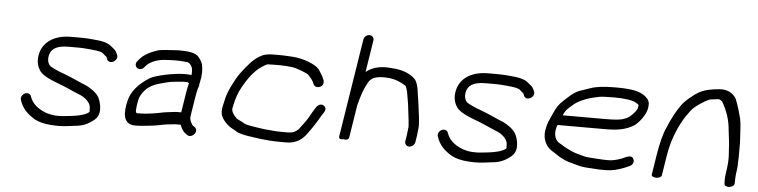

<svg xmlns="http://www.w3.org/2000/svg" viewBox="-42 -829 4129 1046"><g transform="rotate(5 2022.0 -305.5)"><path d="M170.6 -284.9C181.3 -265.7 211.3 -245.5 277.7 -221.2C319.1 -206.6 349.3 -189.9 400.6 -169.7C428.3 -158.6 456.1 -132.1 458.1 -110.1C459.3 -96.9 459.7 -88.3 459.5 -85.8C459.3 -84.8 459.2 -84 458.6 -81.8C444.3 -68.4 410.9 -55.6 336 -48.9L335.4 -48.8L334.8 -48.8C293.1 -42.9 256.4 -45.7 223 -56.9C171.5 -77 145.5 -104.4 133.7 -139.1C128.3 -154.9 111.3 -157.2 98.8 -151C86.3 -144.9 76 -129.5 81.3 -113.9C97.2 -67.3 123.7 -41.1 167.7 -14.8C190.1 -3.1 220.6 4.1 253.2 6.7C320.8 12 346.4 4.4 404.6 -2.1C428.2 -5.6 450 -13.9 469.2 -27C493 -43.1 509.7 -55.3 514.4 -85C518.7 -112.3 510 -146.5 499.8 -165.3C485.9 -190.9 454 -211.4 429.1 -223.7C397.4 -235.8 355.7 -256.5 318.4 -270.8C254 -293.4 223 -311.2 220.3 -317.1L219.9 -318L219.3 -318.7C210.7 -330.8 207.7 -345.5 210.7 -364.5C216.8 -403.4 245.7 -426 314.7 -426H374.3C382 -426 389.6 -425.7 397.2 -425.1C442.8 -421.4 492.6 -418.6 504.9 -406.1C512 -398.9 517.7 -393.9 524.1 -390.1C524.2 -389.9 524.8 -388.9 525.6 -386.7L529.2 -377.7C534.8 -361.1 553.5 -360.4 565.6 -366.9C577.2 -373 589 -388.4 582.1 -403.9L577.7 -413.9C570.2 -431.5 559 -437.4 549.7 -445.3C524.2 -469.3 489.5 -473.7 439.2 -477.9L413.1 -479.9C403.8 -480.7 393.7 -481 383 -481H323.4C229.9 -481 167.2 -436.9 155.7 -364.5C150.9 -334.4 155.5 -308.4 170.6 -284.9Z M812.2 -38.2 812.9 -38.3 842.1 -43.4C863.9 -47.4 876.3 -50.7 895.1 -52.1C915.8 -53.5 921.1 -56 932.9 -56H959.9C968.5 -34.2 977.2 -18.9 991.2 -9.8L1000.9 -2.9C1015.3 6.7 1033.1 -3.3 1041.2 -14.4C1049.2 -25.5 1049.4 -41.6 1036.6 -50.1L1026.6 -57.2L1026.3 -57.4C1025.2 -58.1 1021.2 -62.6 1017 -71.6C1008.1 -90.8 1007 -91 1011.6 -120.5L1026.5 -214.5C1028.8 -228.6 1033.9 -250.6 1036.7 -263.2C1037.6 -267.2 1043 -271.8 1042 -285.5C1042.9 -288.9 1043.9 -292.7 1044.8 -298C1052.6 -332.1 1053.8 -364.8 1046.9 -393.1C1043.8 -405.9 1035.7 -418.9 1023.1 -433.8C1007.7 -452.1 971.6 -459 914.8 -459H914.1L913.5 -459C861.8 -456.4 823.6 -453.5 804.9 -449.7L804.2 -449.6L803.5 -449.4C758.4 -435.1 724.5 -416.4 704 -391.6L695.7 -381.8C683 -367.9 686.6 -351.4 695.8 -344C704.9 -336.6 722.9 -335.6 735.2 -350.4L743.5 -360.2C762.5 -381.1 802.3 -397.6 839.5 -400C883.7 -402.7 915.4 -405 965.7 -398.7C971.3 -398 980.7 -393.8 988.1 -381.6L988.4 -381L988.7 -380.5C994.7 -371.7 997.7 -357 995.4 -330.6C987.9 -332 976.2 -333 959.5 -333C899.1 -333 797.9 -310.9 770.1 -293.7C710.7 -256.9 672.8 -212.7 660.5 -161.5C645.5 -99.8 641.8 -30 714.1 -30C737.1 -30 767.9 -32.8 812.2 -38.2ZM958.6 -133C958.1 -129.6 957.8 -127.8 957.3 -123.5H944.9C933.7 -123.5 923.5 -123.1 914.7 -121.7C885.3 -117.1 877.3 -118.8 832.3 -109L804.9 -104.2C774.5 -99.6 748.9 -97.5 722.8 -97.5C714.8 -97.5 712.8 -99.5 711.4 -103.6C708 -113.6 715.3 -169.3 723.4 -186.9C741 -225 768.6 -250.7 815.5 -265.9C826.7 -269 840.8 -272.8 857.7 -277.4C887.2 -285.6 913.6 -287 950.4 -290.5H975.1C976.6 -290.5 979.9 -289.8 985.2 -284.8C981.8 -274.2 978 -255.1 973.5 -227Z M1432.3 -481C1409.5 -481 1390.7 -479 1375.3 -472.9C1361.5 -467.5 1345.7 -458.3 1329.7 -444.9C1303.7 -423.6 1253.9 -362.3 1238.1 -331.9C1221.5 -300.2 1200.7 -266.8 1189.1 -219.1C1182.7 -192.7 1179 -176.5 1177.8 -168.9C1176.6 -161.7 1176.2 -153.9 1176.4 -146.7C1176.5 -121.4 1192.6 -97.3 1220.4 -73.6C1234.7 -61.5 1249.9 -56.4 1261.9 -48.2C1276.9 -36.6 1311.4 -28.5 1360.1 -22.6C1379.7 -20.2 1395.1 -16.6 1420.8 -14.9L1449.5 -12.1L1449.9 -12C1471.4 -10.7 1491.6 -10 1510.7 -10H1539.9C1585.5 -10 1617.3 -26.5 1643.2 -56.7C1655.9 -71.6 1699.3 -134.9 1708.8 -153.4C1712.6 -160.9 1716.1 -166.6 1718.7 -170.3L1719 -170.7L1732.6 -192C1736.5 -198 1739.3 -205.6 1738 -213C1736.7 -220.3 1731.8 -225.3 1726.3 -228.6C1711.5 -237.5 1694.5 -227.9 1685.2 -213.1C1672.9 -193.6 1669.2 -188.7 1653.8 -160.1C1645.4 -144.6 1627.8 -119.4 1602.4 -87.4C1586.2 -71.7 1568.6 -65 1548.6 -65H1519.4C1501.5 -65 1483.6 -65.6 1467.2 -66.8L1437.1 -69.6C1423.7 -70.5 1409.6 -72.1 1392.8 -74.7L1352.4 -81.1C1330.9 -84.5 1314.8 -87.3 1304.6 -93.4C1287.4 -103.7 1270.7 -109.7 1260.7 -116.8C1238.9 -137.9 1230.8 -156.7 1233 -170.7C1233.8 -175.5 1235.1 -181.6 1236.9 -188.9C1246.6 -228.3 1252.1 -250.8 1274.1 -290.6C1297.7 -333.1 1333.5 -383.6 1371.6 -407.8C1386 -416.9 1396.4 -422.7 1399.8 -424.2C1402.5 -424.7 1417.1 -426 1438.6 -426H1471.1C1499.1 -426 1502.4 -424.5 1535.9 -421.8C1559.9 -419.9 1622.5 -395.2 1629.3 -387.4C1643.2 -371.7 1655 -359 1660.8 -342.2C1666.5 -325.6 1683.2 -320.5 1700.8 -329.3C1715.4 -336.6 1717.7 -352 1715 -363.1L1714.9 -363.9L1711.1 -373.2C1704.9 -390.4 1689.3 -410.9 1682.8 -422L1682.3 -422.7L1681.8 -423.3C1661.4 -447.6 1596.8 -473.8 1537.1 -478L1481.1 -481Z M2242 -73.5 2247.5 -107.8 2252.3 -150.8C2253.7 -160.6 2252.9 -177.2 2250.4 -204.8L2247.1 -229.2C2245.7 -237.3 2244.5 -247.2 2243.3 -260.5C2241.1 -284.1 2235.9 -310.6 2233.2 -329.9C2228.3 -372.8 2221 -402 2206.5 -416.4C2180.5 -442.6 2138.8 -458.3 2094.5 -461.9C2076.5 -463.4 2057.2 -466.5 2029.3 -464.4C1992.3 -461.2 1964.2 -450.2 1939.8 -431.4C1938.9 -430.7 1939.2 -430.9 1938.3 -430.3L1965.9 -604.5C1968.4 -620.1 1957.2 -632 1942.3 -632C1926.5 -632 1913.2 -618.9 1910.9 -604.5L1826 -68.5C1822.8 -47.8 1847.4 -54.1 1851.4 -54.8C1852.2 -54.6 1877.6 -46.8 1881 -68.5L1908.8 -243.9C1922.1 -297.1 1935.6 -339.9 1961.5 -381.8C1962.5 -383.4 1966.7 -388 1973.9 -393.9C1989.1 -406.2 2021.3 -413.3 2072.7 -408C2099.7 -405.2 2129.1 -394.7 2160.4 -374.9L2160.7 -374.7L2161 -374.5C2163.9 -372.6 2172.9 -352.7 2177.7 -314.6C2178.6 -307.1 2180.2 -298.4 2182.3 -288.2C2185.4 -273.4 2188.7 -232.3 2191.8 -213.8L2194.8 -189.2C2197.3 -167.6 2197.8 -153.8 2197.5 -152.2L2192.4 -107.2L2187 -73.5C2184.7 -58.5 2195.1 -46 2210.2 -46C2225.2 -46 2239.7 -58.5 2242 -73.5Z M2450.6 -284.9C2461.3 -265.7 2491.3 -245.5 2557.7 -221.2C2599.1 -206.6 2629.3 -189.9 2680.6 -169.7C2708.3 -158.6 2736.1 -132.1 2738.1 -110.1C2739.3 -96.9 2739.7 -88.3 2739.5 -85.8C2739.3 -84.8 2739.2 -84 2738.6 -81.8C2724.3 -68.4 2690.9 -55.6 2616 -48.9L2615.4 -48.8L2614.8 -48.8C2573.1 -42.9 2536.4 -45.7 2503 -56.9C2451.5 -77 2425.5 -104.4 2413.7 -139.1C2408.3 -154.9 2391.3 -157.2 2378.8 -151C2366.3 -144.9 2356 -129.5 2361.3 -113.9C2377.2 -67.3 2403.7 -41.1 2447.7 -14.8C2470.1 -3.1 2500.6 4.1 2533.2 6.7C2600.8 12 2626.4 4.4 2684.6 -2.1C2708.2 -5.6 2730 -13.9 2749.2 -27C2773 -43.1 2789.7 -55.3 2794.4 -85C2798.7 -112.3 2790 -146.5 2779.8 -165.3C2765.9 -190.9 2734 -211.4 2709.1 -223.7C2677.4 -235.8 2635.7 -256.5 2598.4 -270.8C2534 -293.4 2503 -311.2 2500.3 -317.1L2499.9 -318L2499.3 -318.7C2490.7 -330.8 2487.7 -345.5 2490.7 -364.5C2496.8 -403.4 2525.7 -426 2594.7 -426H2654.3C2662 -426 2669.6 -425.7 2677.2 -425.1C2722.8 -421.4 2772.6 -418.6 2784.9 -406.1C2792 -398.9 2797.7 -393.9 2804.1 -390.1C2804.2 -389.9 2804.8 -388.9 2805.6 -386.7L2809.2 -377.7C2814.8 -361.1 2833.5 -360.4 2845.6 -366.9C2857.2 -373 2869 -388.4 2862.1 -403.9L2857.7 -413.9C2850.2 -431.5 2839 -437.4 2829.7 -445.3C2804.2 -469.3 2769.5 -473.7 2719.2 -477.9L2693.1 -479.9C2683.8 -480.7 2673.7 -481 2663 -481H2603.4C2509.9 -481 2447.2 -436.9 2435.7 -364.5C2430.9 -334.4 2435.5 -308.4 2450.6 -284.9Z M3044.4 -317C3047.4 -321.1 3062 -335.2 3087.7 -356.7C3119.3 -379 3161.6 -395.3 3217.3 -405.9C3229.5 -408.3 3257.6 -410 3298.3 -410C3350.6 -410 3402.4 -405.1 3423.2 -389.7C3438.8 -377.7 3436.8 -386.7 3433.6 -366C3432.4 -358.6 3429.3 -352 3423.2 -344.6C3403.8 -319 3383.7 -304.7 3363.6 -298.5L3362.7 -298.2L3361.9 -297.9C3348.7 -292.5 3316.9 -288.5 3268.3 -288.5L3028.6 -288.5C3033.2 -298.4 3038.5 -308.9 3044.4 -317ZM3259.6 -233.5C3329.5 -233.5 3373.1 -238.6 3422.4 -268.2C3446.9 -285.2 3483 -330.9 3488.7 -366.5C3493.9 -399.8 3488.6 -411.2 3469.3 -429.4C3435.7 -458.9 3381.9 -465 3300.2 -465C3242.4 -465 3198.1 -460.3 3166.1 -448.7C3145.8 -441.7 3125.6 -434.8 3105.6 -428.1C3072.4 -414 3044 -384.2 3024.7 -366.6C3000.4 -344.3 2989.5 -327.4 2973.9 -291.3C2958.4 -255.2 2948.6 -243.6 2941.5 -199C2936.5 -167.2 2943.6 -138.2 2961.9 -113.2C2977.4 -92.1 2999.3 -84.4 3014 -73.2C3028.1 -62.5 3042.3 -55.3 3061.3 -46.4C3082.8 -36.2 3123 -28.4 3142.2 -22.2C3158.4 -17 3193.6 -14.6 3255.7 -11.5L3256.3 -11.5H3290.6C3322 -11.5 3356.8 -19.7 3393.1 -34.8L3415.7 -44.8C3423.2 -48.3 3430.5 -53.6 3434.1 -62.2C3437.3 -69.5 3436.4 -76.7 3434.1 -82.5C3423.9 -109 3396.1 -93.9 3372.6 -83C3344.1 -72 3319.1 -66.5 3297.7 -66.5C3257.8 -66.5 3219.8 -70.3 3188.3 -72.4C3162.1 -74.2 3165.8 -77.4 3129 -85.8C3112.2 -89.7 3085.4 -101 3051.1 -119.8C3043.5 -125.2 3036.3 -129.7 3028.8 -133.4C3004.1 -145.5 2992.3 -172.1 2997.9 -207.5C2999.9 -220.3 3002.1 -225.4 3005.4 -233.5Z M3565.5 6C3580.6 6 3594.1 -0.8 3595.4 -9L3612.2 -115C3622.2 -178.1 3640.8 -236.7 3667.8 -290.6C3692 -337.3 3699.2 -344 3721.9 -375.8C3737.5 -396.7 3790.9 -433.2 3819 -443.6C3825.9 -445.8 3843.7 -446.5 3867.1 -450.2C3870.9 -449.8 3879.8 -447.1 3888.5 -437.8C3916.8 -388.1 3931.1 -342 3935 -299.7C3936.7 -282.8 3938.9 -264 3941.8 -243.3C3948.2 -195.4 3944.6 -206.1 3949.1 -153C3950.9 -128.1 3948.8 -96.1 3942.6 -57C3938.8 -33.1 3937.8 -12.9 3939.6 6.7C3939.3 16.7 3952.5 22.1 3965.7 21.3C3979.8 20.3 3995 11.7 3994.5 -1.2C3995 -18.7 3995.3 -42.4 3998.8 -64.2C4001.3 -80.3 4002.6 -92.6 4002.6 -102C4002.1 -121.7 4004.9 -137.4 4004 -162.5C4003.2 -190.4 4005.3 -213.7 4003.1 -241.9C4000 -277.2 4000.8 -320.5 3993.2 -355.5C3984 -390.1 3974.7 -424.1 3958.7 -463C3958.7 -463 3958.4 -462.6 3958.4 -462.6C3958.4 -462.6 3958.2 -463 3958.2 -463C3940.8 -491.6 3908.6 -508.6 3865 -504.4C3826 -500.4 3792.5 -495.8 3757 -477.4C3738.5 -466.3 3727.3 -458.3 3719.1 -450.3C3712.6 -445.8 3706.6 -441.1 3701.1 -436C3688.9 -424 3679.2 -417 3665.5 -397.6C3640 -362 3618.2 -320.7 3598.6 -272.4C3582.3 -239 3568.5 -186.1 3557.2 -115L3540.4 -9C3539.1 -0.8 3550.5 6 3565.5 6Z"/></g></svg>

Font: MewTooHand
Style: BdWideIta
Weight: 400
Designer: Mew Too, Robert Jablonski
Version: Version 0.77